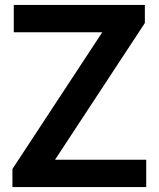

<svg xmlns="http://www.w3.org/2000/svg" viewBox="-20 -760 644 780"><path d="M203.5 -111H574V0H30.5V-73.5L395.5 -629H36V-740H568.5V-666.5Z"/></svg>

Font: Encode Sans SemiBold
Style: Regular
Weight: 600
Designer: Multiple Designers
Foundry: Impallari Type
Version: Version 2.000